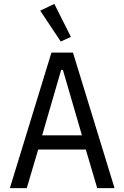

<svg xmlns="http://www.w3.org/2000/svg" viewBox="-20 -969 640 989"><path d="M570 0 355.8 -698.2H245L30.9 0H117.9L176.8 -198.9H421.9L480.8 0ZM187.1 -914.1 293 -755 345.2 -779.1 259.9 -948.9ZM197.1 -272 295.1 -609H304L402 -272Z"/></svg>

Font: Margiela Mono
Style: Regular
Weight: 400
Designer: Mike Abbink, Paul van der Laan, Pieter van Rosmalen
Foundry: Bold Monday
Version: Version 2.003 2021